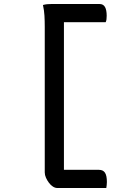

<svg xmlns="http://www.w3.org/2000/svg" viewBox="-20 -780 640 961"><path d="M512 161H267Q256 161 245 154Q234 147 225 135Q216 123 210 109.5Q204 96 204 83Q204 -8 204 -100Q204 -192 204 -284Q204 -376 204 -466.5Q204 -557 204 -646Q204 -675 202.5 -701.5Q201 -728 195 -755Q206 -758 216 -759Q226 -760 239 -760H478Q497 -760 505.5 -745Q514 -730 514 -701Q514 -692 513 -683.5Q512 -675 509 -669H300Q300 -577 300 -484.5Q300 -392 300 -299.5Q300 -207 300 -114.5Q300 -22 300 70H475Q496 70 505.5 84.5Q515 99 515 131Q515 139 514 147Q513 155 512 161Z"/></svg>

Font: Recursive Monospace Casual
Style: Regular
Weight: 400
Version: Version 1.047